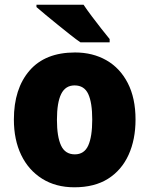

<svg xmlns="http://www.w3.org/2000/svg" viewBox="-20 -786 635 816"><path d="M556 -278Q556 -193 526.5 -128Q497 -63 439.5 -26.5Q382 10 296 10Q217 10 159 -26.5Q101 -63 70 -127.5Q39 -192 39 -278Q39 -409 105.5 -486Q172 -563 299 -563Q374 -563 432 -530Q490 -497 523 -433Q556 -369 556 -278ZM222 -277Q222 -205 239.5 -167.5Q257 -130 298 -130Q338 -130 355 -167.5Q372 -205 372 -278Q372 -350 355 -386.5Q338 -423 297 -423Q258 -423 240 -386.5Q222 -350 222 -277ZM335 -766Q349 -745 370 -717Q391 -689 411.5 -663Q432 -637 446 -620V-606H322Q304 -618 279 -638Q254 -658 226.5 -680Q199 -702 174.5 -722.5Q150 -743 135 -756V-766Z"/></svg>

Font: Noto Sans Bengali SemiCondensed Black
Style: Regular
Weight: 900
Width: 4
Designer: Joana Ranito - Universal Thirst; Jelle Bosma - Monotype Design Team
Foundry: Universal Thirst ehf.
Version: Version 3.000; ttfautohint (v1.8.4.7-5d5b)